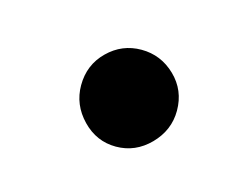

<svg xmlns="http://www.w3.org/2000/svg" viewBox="-34 -494 229 181"><g transform="rotate(15 80.5 -403.0)"><path d="M87.5 -356Q68.5 -356 54.8 -370.2Q41 -384.5 41 -403.5Q41 -423.5 54.8 -437Q68.5 -450.5 87.5 -450.5Q106.5 -450.5 120.5 -437Q134.5 -423.5 134.5 -403.5Q134.5 -384.5 120.5 -370.2Q106.5 -356 87.5 -356Z"/></g></svg>

Font: Imbue 100pt Light
Style: Regular
Weight: 300
Designer: Tyler Finck
Foundry: Etcetera Type Company
Version: Version 1.102; ttfautohint (v1.8.3)